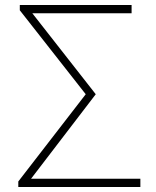

<svg xmlns="http://www.w3.org/2000/svg" viewBox="-20 -746 622 766"><path d="M53 0V-22L322 -370L59 -705V-726H505V-693H109L362 -370L104 -33H540V0Z"/></svg>

Font: Noto Sans TC Thin
Style: Regular
Weight: 100
Designer: Ryoko NISHIZUKA 西塚涼子 (kana, bopomofo & ideographs); Paul D. Hunt (Latin, Greek & Cyrillic); Sandoll Communications 산돌커뮤니
Foundry: Adobe
Version: Version 2.004-H2;hotconv 1.0.118;makeotfexe 2.5.65603